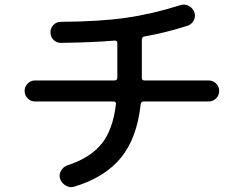

<svg xmlns="http://www.w3.org/2000/svg" viewBox="-20 -763 1040 819"><path d="M129.9 -330.1Q111.3 -330.1 98.1 -343.3Q85 -356.4 85 -375Q85 -393.6 98.1 -406.7Q111.3 -419.9 129.9 -419.9H468.8Q479.5 -419.9 480.5 -430.7V-580.1Q480.5 -585 476.6 -587.9Q472.7 -590.8 468.8 -589.8Q376 -582 239.3 -580.1Q220.7 -580.1 208 -593.3Q195.3 -606.4 195.3 -625Q195.3 -643.6 208 -656.7Q220.7 -669.9 240.2 -669.9Q404.3 -670.9 517.1 -687Q629.9 -703.1 750 -741.2Q767.6 -747.1 785.2 -737.8Q802.7 -728.5 809.1 -710.9Q815.4 -693.4 806.6 -676.3Q797.9 -659.2 780.3 -653.3Q685.5 -623 595.7 -607.4Q585 -605.5 585 -592.8V-430.7Q585 -419.9 595.7 -419.9H870.1Q888.7 -419.9 901.9 -406.7Q915 -393.6 915 -375Q915 -356.4 901.9 -343.3Q888.7 -330.1 870.1 -330.1H591.8Q582 -330.1 580.1 -318.4Q564.5 -173.8 495.6 -89.8Q426.8 -5.9 296.9 33.2Q278.3 39.1 260.7 28.8Q243.2 18.6 236.3 0Q230.5 -17.6 240.2 -34.7Q250 -51.8 267.6 -57.6Q365.2 -89.8 413.6 -149.9Q461.9 -210 474.6 -319.3Q475.6 -323.2 472.7 -326.7Q469.7 -330.1 464.8 -330.1Z"/></svg>

Font: Rounded-X Mgen+ 2m medium
Style: Regular
Weight: 500
Designer: [Source Han Sans]
Ryoko NISHIZUKA  (kana & ideographs); Paul D. Hunt (Latin, Greek & Cyrillic); Wenlong ZHANG  (bopomofo
Version: Version 1.059.20150602